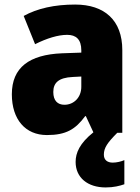

<svg xmlns="http://www.w3.org/2000/svg" viewBox="-20 -583 616 843"><path d="M436 96C436 66 452 43 495 0H517V-363C517 -494 439 -563 310 -563C219 -563 144 -546 84 -513L134 -389C186 -415 235 -430 275 -430C314 -430 337 -410 337 -362V-352L252 -349C109 -343 32 -287 32 -169C32 -59 91 10 186 10C270 10 311 -15 354 -73H357L390 -2C330 46 312 88 312 128C312 197 365 240 444 240C479 240 506 233 526 226V120C513 126 492 131 475 131C451 131 436 119 436 96ZM299 -245 337 -247V-202C337 -155 304 -123 263 -123C233 -123 214 -141 214 -179C214 -220 238 -242 299 -245Z"/></svg>

Font: Noto Sans Arabic UI SmCn Bk
Style: Regular
Weight: 900
Width: 4
Designer: Monotype Design Team, Nadine Chahine and Nizar Qandah
Foundry: Monotype Imaging Inc.
Version: Version 2.010